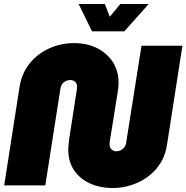

<svg xmlns="http://www.w3.org/2000/svg" viewBox="-20 -929 934 962"><path d="M545 13Q480 13 429.5 -10.5Q379 -34 350.5 -77Q322 -120 322 -178Q322 -191 324 -208Q326 -225 327 -235L364 -474Q365 -479 365.5 -484.5Q366 -490 366 -496Q366 -510 356.5 -519Q347 -528 332 -528Q320 -528 309.5 -523Q299 -518 292 -508.5Q285 -499 283 -486L207 0H1L78 -494Q89 -562 128.5 -611Q168 -660 226.5 -686.5Q285 -713 351 -713Q416 -713 466 -688Q516 -663 545 -618.5Q574 -574 574 -514Q574 -501 572.5 -487Q571 -473 569 -463L531 -226Q530 -221 529.5 -215.5Q529 -210 529 -205Q529 -189 539.5 -180Q550 -171 563 -171Q574 -171 584.5 -176Q595 -181 602.5 -190.5Q610 -200 612 -213L689 -700H894L817 -205Q806 -134 765 -85.5Q724 -37 665.5 -12Q607 13 545 13ZM441 -772 374 -909H505L530 -845L583 -909H725L603 -772Z"/></svg>

Font: MuseoModerno Thin Black
Style: Italic
Weight: 900
Italic angle: -9°
Version: Version 1.003